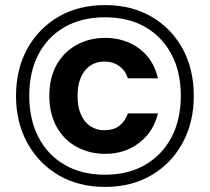

<svg xmlns="http://www.w3.org/2000/svg" viewBox="-20 -729 825 755"><path d="M393 6Q289 6 210.5 -40Q132 -86 87.5 -167Q43 -248 43 -352Q43 -457 87.5 -537.5Q132 -618 210.5 -663.5Q289 -709 393 -709Q497 -709 575.5 -663.5Q654 -618 698 -537.5Q742 -457 742 -352Q742 -248 698 -167Q654 -86 575.5 -40Q497 6 393 6ZM393 -124Q332 -124 281.5 -151.5Q231 -179 202.5 -230.5Q174 -282 174 -352Q174 -423 202.5 -474Q231 -525 281.5 -552.5Q332 -580 393 -580Q471 -580 527.5 -538Q584 -496 601 -421H483Q473 -452 448.5 -469.5Q424 -487 390 -487Q360 -487 336.5 -472Q313 -457 299 -427Q285 -397 285 -352Q285 -307 299 -277Q313 -247 336.5 -232Q360 -217 390 -217Q427 -217 449.5 -234.5Q472 -252 483 -283H601Q584 -211 527.5 -167.5Q471 -124 393 -124ZM393 -42Q485 -42 552 -81.5Q619 -121 655 -190.5Q691 -260 691 -352Q691 -446 654.5 -515Q618 -584 551.5 -622.5Q485 -661 393 -661Q301 -661 234 -622.5Q167 -584 131 -515Q95 -446 95 -352Q95 -260 131 -190Q167 -120 234 -81Q301 -42 393 -42Z"/></svg>

Font: DM Sans 16pt
Style: Bold
Weight: 700
Version: Version 4.004;gftools[0.9.30]